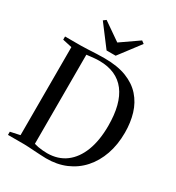

<svg xmlns="http://www.w3.org/2000/svg" viewBox="-226 -1109 1151 1254"><g transform="rotate(30 350.0 -481.5)"><path d="M314.5 8.5Q294 8 270 6.8Q246 5.5 222.2 4Q198.5 2.5 178.5 1.2Q158.5 0 145 0H23V-24L95 -39.5V-703.5L24.5 -719V-743H143.5Q168.5 -743 198.8 -744.8Q229 -746.5 260.2 -747.8Q291.5 -749 320 -749Q417.5 -749 485.5 -722.5Q553.5 -696 596 -648Q638.5 -600 658 -535.2Q677.5 -470.5 677.5 -394Q677.5 -303.5 651.5 -229.2Q625.5 -155 577.8 -101.5Q530 -48 463.2 -19.5Q396.5 9 314.5 8.5ZM304.5 -24Q385.5 -24.5 442.8 -67.2Q500 -110 530.5 -189.2Q561 -268.5 561 -379Q561 -461.5 544.8 -524.5Q528.5 -587.5 495.8 -630.5Q463 -673.5 413.8 -695.5Q364.5 -717.5 298 -717.5Q278.5 -717.5 259.2 -715.5Q240 -713.5 225.2 -711.8Q210.5 -710 204.5 -709.5V-37.5Q217 -33.5 234.5 -30.2Q252 -27 270.5 -25.5Q289 -24 304.5 -24ZM305 -799.5 185.5 -957.5 205.5 -972.5 339.5 -879.5 473.5 -972.5 493.5 -957.5 373.5 -799.5Z"/></g></svg>

Font: Merriweather 120pt
Style: Regular
Weight: 400
Version: Version 2.100